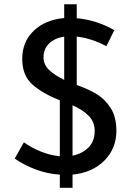

<svg xmlns="http://www.w3.org/2000/svg" viewBox="-20 -810 606 898"><path d="M319.3 6.8V68.4H259.8V6.8Q201.2 2.9 146.5 -17.6Q91.8 -38.1 48.8 -68.4L91.8 -144.5Q126 -119.1 171.4 -101.1Q216.8 -83 259.8 -79.1V-340.8Q178.7 -373 131.3 -415Q84 -457 84 -534.2Q84 -615.2 138.2 -666.5Q192.4 -717.8 280.3 -725.6V-790H338.9V-724.6Q430.7 -716.8 514.6 -668.9L477.5 -593.8Q406.2 -631.8 338.9 -638.7V-412.1H339.8Q395.5 -392.6 434.1 -368.7Q472.7 -344.7 498.5 -303.2Q524.4 -261.7 524.4 -198.2Q524.4 -116.2 468.8 -59.6Q413.1 -2.9 319.3 6.8ZM280.3 -436.5V-638.7Q235.4 -631.8 209.5 -606.4Q183.6 -581.1 183.6 -542Q183.6 -507.8 209.5 -482.9Q235.4 -458 280.3 -436.5ZM422.9 -197.3Q422.9 -239.3 395.5 -267.6Q368.2 -295.9 319.3 -317.4V-82Q364.3 -90.8 393.6 -120.1Q422.9 -149.4 422.9 -197.3Z"/></svg>

Font: Josefin Sans CFJ
Style: Regular
Weight: 400
Designer: Santiago Orozco
Foundry: Typemade
Version: Version 2.000